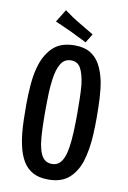

<svg xmlns="http://www.w3.org/2000/svg" viewBox="-96 -935 666 997"><g transform="rotate(10 237.0 -436.0)"><path d="M230 5Q181 5 148.5 -13Q116 -31 96.5 -64Q77 -97 67 -142Q60 -172 56.5 -206Q53 -240 52 -278.5Q51 -317 51 -357Q51 -383 52 -408.5Q53 -434 55 -459Q57 -484 60.5 -507.5Q64 -531 70 -552Q87 -620 128.5 -662.5Q170 -705 246 -705Q297 -705 329.5 -685Q362 -665 381 -629.5Q400 -594 410 -547Q418 -505 420.5 -456Q423 -407 423 -355Q423 -311 421 -269.5Q419 -228 413 -191Q407 -154 397 -122Q378 -64 338.5 -29.5Q299 5 230 5ZM235 -78Q257 -78 271.5 -89.5Q286 -101 295.5 -123.5Q305 -146 310 -177Q316 -214 318 -261.5Q320 -309 320 -360Q320 -402 319 -441.5Q318 -481 315 -512Q308 -566 292 -595.5Q276 -625 241 -625Q206 -625 187.5 -594.5Q169 -564 162 -511Q160 -494 158 -474Q156 -454 155.5 -433Q155 -412 154.5 -390Q154 -368 154 -345Q154 -295 155.5 -250Q157 -205 162 -171Q167 -141 176 -120Q185 -99 199.5 -88.5Q214 -78 235 -78ZM298 -730Q286 -737 272.5 -743Q259 -749 245.5 -756Q232 -763 218 -770Q203 -777 188 -783.5Q173 -790 158 -797Q143 -804 128 -810L169 -877Q188 -863 208.5 -849Q229 -835 250 -823Q270 -811 290 -799Q310 -787 327 -777Z"/></g></svg>

Font: Truculenta SemiBold
Style: Regular
Weight: 600
Version: Version 1.002